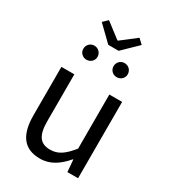

<svg xmlns="http://www.w3.org/2000/svg" viewBox="-225 -1054 1056 1183"><g transform="rotate(30 303.5 -463.0)"><path d="M251 13C325 13 379 -26 430 -85H433L440 0H516V-543H425V-158C373 -94 334 -66 278 -66C206 -66 176 -109 176 -210V-543H84V-199C84 -60 136 13 251 13ZM266 -805H340L445 -907L411 -939L305 -857H301L194 -939L161 -907ZM195 -658C224 -658 246 -680 246 -707C246 -736 224 -758 195 -758C167 -758 145 -736 145 -707C145 -680 167 -658 195 -658ZM410 -658C439 -658 461 -680 461 -707C461 -736 439 -758 410 -758C382 -758 360 -736 360 -707C360 -680 382 -658 410 -658Z"/></g></svg>

Font: Noto Sans Mono CJK SC
Style: Regular
Weight: 400
Designer: Ryoko NISHIZUKA 西塚涼子 (kana, bopomofo & ideographs); Paul D. Hunt (Latin, Greek & Cyrillic); Sandoll Communications 산돌커뮤니
Foundry: Adobe
Version: Version 2.004;hotconv 1.0.118;makeotfexe 2.5.65603